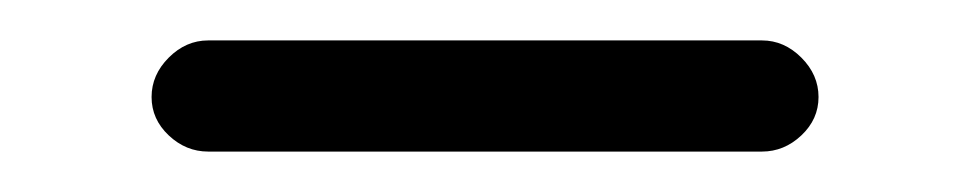

<svg xmlns="http://www.w3.org/2000/svg" viewBox="-20 -335 475 95"><path d="M357 -315Q368 -315 376.5 -306.5Q385 -298 385 -287Q385 -276 376.5 -268Q368 -260 357 -260H83Q72 -260 63.5 -268Q55 -276 55 -287Q55 -298 63.5 -306.5Q72 -315 83 -315Z"/></svg>

Font: RIT Ala
Style: Regular
Weight: 400
Designer: Radhakrishan VN, Aswathy J
Version: 1.0